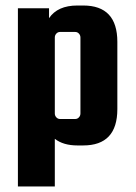

<svg xmlns="http://www.w3.org/2000/svg" viewBox="-20 -518 492 697"><path d="M282 10H261Q210 10 179 -14V159H45V-488H158V-452Q189 -498 261 -498H282Q406 -498 406 -366V-122Q406 10 282 10ZM179 -382V-106Q179 -98 184.5 -92Q190 -86 198 -86H253Q261 -86 266.5 -92Q272 -98 272 -106V-382Q272 -390 266.5 -396Q261 -402 253 -402H198Q190 -402 184.5 -396Q179 -390 179 -382Z"/></svg>

Font: Squada One
Style: Regular
Weight: 400
Designer: Joe Prince
Foundry: Joe Prince
Version: Version 1.001